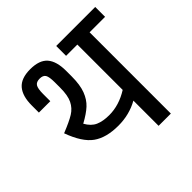

<svg xmlns="http://www.w3.org/2000/svg" viewBox="-169 -810 964 964"><g transform="rotate(-45 313.0 -328.5)"><path d="M626 -647V-577H516V0H429V-179Q365 -143 287 -143Q201 -143 151 -179Q101 -215 67 -309Q127 -333 156 -351Q185 -369 200 -399.5Q215 -430 215 -485V-523Q215 -562 206.5 -576Q198 -590 174 -590Q150 -590 141 -575.5Q132 -561 132 -523V-472H51V-523Q51 -589 80 -623Q109 -657 174 -657Q239 -657 267.5 -624Q296 -591 296 -523V-485Q296 -424 281.5 -386Q267 -348 241 -324Q215 -300 169 -275Q189 -239 218.5 -226Q248 -213 292 -213Q362 -213 429 -255V-577H349V-647Z"/></g></svg>

Font: Biryani
Style: Regular
Weight: 400
Designer: Dan Reynolds and Mathieu Reguer
Foundry: Dan Reynolds and Mathieu Reguer
Version: Version 1.004; ttfautohint (v1.1) -l 5 -r 5 -G 72 -x 0 -D la